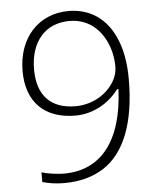

<svg xmlns="http://www.w3.org/2000/svg" viewBox="-53 -770 676 825"><g transform="rotate(-5 285.5 -357.5)"><path d="M505.9 -411.1C505.9 -476.1 496.6 -532.7 477.5 -580.1C439.5 -675.3 366.7 -725.1 272.9 -725.1C143.6 -725.1 54.2 -627.9 54.2 -484.9C54.2 -350.6 131.8 -274.9 264.2 -274.9C335.9 -274.9 404.8 -309.6 452.1 -372.1H458C447.8 -149.4 353.5 -30.8 192.9 -30.8C171.9 -30.8 125 -35.6 97.2 -44.9V-2.9C126 5.4 157.2 9.8 190.9 9.8C257.8 9.8 314.5 -5.4 361.8 -35.6C455.6 -96.2 505.9 -223.6 505.9 -411.1ZM272.9 -682.1C308.6 -682.1 339.8 -672.9 367.2 -654.3C421.4 -616.7 453.1 -545.4 453.1 -469.2C453.1 -444.3 444.8 -419.4 428.2 -395.5C394.5 -346.7 334 -314.9 268.1 -314.9C162.6 -314.9 104 -374.5 104 -487.8C104 -608.4 169.9 -682.1 272.9 -682.1Z"/></g></svg>

Font: Open Sans 300
Style: Regular
Weight: 300
Foundry: Ascender Corporation
Version: Version 1.100;PS 001.100;hotconv 1.0.88;makeotf.lib2.5.64775